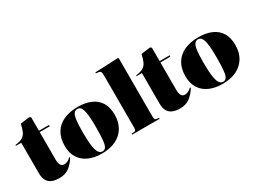

<svg xmlns="http://www.w3.org/2000/svg" viewBox="-52 -1382 2657 2009"><g transform="rotate(-30 1276.5 -377.5)"><path d="M236 14Q189 14 152 0Q115 -14 94.5 -47.5Q74 -81 74 -138V-507H10V-517Q68 -523 98.5 -542Q129 -561 144 -596Q159 -631 170 -682L279 -697L297 -686V-523H418V-507H297V-173Q297 -133 310 -109.5Q323 -86 352 -86Q375 -86 394.5 -96Q414 -106 433 -125L440 -117Q402 -56 355 -21Q308 14 236 14Z M751 14Q661 14 593.5 -16Q526 -46 488.5 -105Q451 -164 451 -249Q451 -344 490.5 -408Q530 -472 602 -504.5Q674 -537 771 -537Q860 -537 927 -509Q994 -481 1031 -422.5Q1068 -364 1068 -273Q1068 -184 1029.5 -119.5Q991 -55 920 -20.5Q849 14 751 14ZM766 -3Q792 -3 806.5 -24Q821 -45 827 -100Q833 -155 833 -256Q833 -340 828 -392Q823 -444 813 -472Q803 -500 789.5 -510Q776 -520 759 -520Q733 -520 716.5 -499.5Q700 -479 693 -427Q686 -375 686 -280Q686 -167 696 -107Q706 -47 724 -25Q742 -3 766 -3Z M1122 0V-12L1153 -14Q1167 -15 1171.5 -23.5Q1176 -32 1176 -57V-685Q1176 -714 1169.5 -727Q1163 -740 1140 -742L1113 -745L1114 -757L1393 -769L1400 -761V-58Q1400 -32 1406 -24Q1412 -16 1430 -14L1454 -12V0Z M1694 14Q1647 14 1610 0Q1573 -14 1552.5 -47.5Q1532 -81 1532 -138V-507H1468V-517Q1526 -523 1556.5 -542Q1587 -561 1602 -596Q1617 -631 1628 -682L1737 -697L1755 -686V-523H1876V-507H1755V-173Q1755 -133 1768 -109.5Q1781 -86 1810 -86Q1833 -86 1852.5 -96Q1872 -106 1891 -125L1898 -117Q1860 -56 1813 -21Q1766 14 1694 14Z M2209 14Q2119 14 2051.5 -16Q1984 -46 1946.5 -105Q1909 -164 1909 -249Q1909 -344 1948.5 -408Q1988 -472 2060 -504.5Q2132 -537 2229 -537Q2318 -537 2385 -509Q2452 -481 2489 -422.5Q2526 -364 2526 -273Q2526 -184 2487.5 -119.5Q2449 -55 2378 -20.5Q2307 14 2209 14ZM2224 -3Q2250 -3 2264.5 -24Q2279 -45 2285 -100Q2291 -155 2291 -256Q2291 -340 2286 -392Q2281 -444 2271 -472Q2261 -500 2247.5 -510Q2234 -520 2217 -520Q2191 -520 2174.5 -499.5Q2158 -479 2151 -427Q2144 -375 2144 -280Q2144 -167 2154 -107Q2164 -47 2182 -25Q2200 -3 2224 -3Z"/></g></svg>

Font: Display Black
Style: Regular
Weight: 900
Designer: Latin by Veronika Burian and Jose Scaglione. Greek by Irene Vlachou. Cyrillic by Vera Evstafieva.
Foundry: TypeTogether
Version: Version 3.002